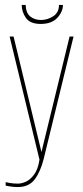

<svg xmlns="http://www.w3.org/2000/svg" viewBox="-20 -643 337 778"><path d="M145 -546Q102 -546 85 -570.5Q68 -595 68 -623H84Q85 -590 103 -576Q121 -562 146 -562Q172 -562 195.5 -577Q219 -592 219 -623H235Q235 -595 212 -570.5Q189 -546 145 -546ZM52 115Q37 115 21 112.5Q5 110 3 109V95Q5 96 20 98.5Q35 101 52 101Q68 101 85.5 93Q103 85 118.5 64Q134 43 140 4L19 -495H35L148 -27L262 -495H278L157 1Q144 53 120.5 84Q97 115 52 115Z"/></svg>

Font: Alumni Sans Pinstripe
Style: Regular
Weight: 400
Designer: Robert E. Leuschke
Foundry: Robert E. Leuschke
Version: Version 1.010; ttfautohint (v1.8.4.7-5d5b)